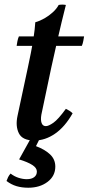

<svg xmlns="http://www.w3.org/2000/svg" viewBox="-20 -610 394 854"><path d="M54 -406Q55 -415 57.5 -427Q60 -439 64 -448H354Q353 -441 350.5 -428Q348 -415 344 -406ZM273 -126Q281 -122 288.5 -117.5Q296 -113 303 -106Q269 -46 225 -15.5Q181 15 133 15Q80 15 64 -17Q48 -49 58 -95L104 -310Q110 -338 117 -373Q124 -408 129.5 -444Q135 -480 137 -511Q158 -517 178 -528.5Q198 -540 215 -555.5Q232 -571 241 -588Q257 -591 273 -588Q253 -509 238 -443Q223 -377 208 -309L164 -100Q160 -77 165 -63Q170 -49 184 -49Q196 -49 217.5 -64Q239 -79 273 -126ZM27 162Q44 175 63 181Q82 187 99 187Q120 187 132 178Q144 169 144 153Q144 137 124 124Q104 111 65 99L120 0H160L140 40Q180 55 203 77Q226 99 226 131Q226 173 191.5 199Q157 225 106 225Q77 225 53.5 218Q30 211 9 195Q12 186 16 178Q20 170 27 162Z"/></svg>

Font: Poltawski Nowy Medium
Style: Italic
Weight: 500
Italic angle: -12°
Version: Version 1.001;gftools[0.9.25]